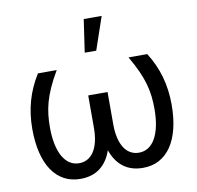

<svg xmlns="http://www.w3.org/2000/svg" viewBox="-85 -861 981 958"><g transform="rotate(-10 405.5 -381.5)"><path d="M223.7 -545.5Q197.8 -501.4 181.6 -465.2Q165.5 -429 156.4 -396.5Q147.4 -364 144 -333.3Q140.6 -302.6 140.6 -269.9Q140.6 -221.9 148.4 -184.5Q156.2 -147 171 -121.1Q185.7 -95.2 206.7 -81.7Q227.6 -68.2 254.3 -68.2Q277.3 -68.2 296.3 -78.7Q315.3 -89.1 328.7 -109.6Q342 -130 349.3 -160.3Q356.5 -190.7 356.5 -230.1V-393.5H454.5V-230.1Q454.5 -190.7 461.8 -160.3Q469.1 -130 482.4 -109.6Q495.7 -89.1 514.7 -78.7Q533.7 -68.2 556.8 -68.2Q583.5 -68.2 604.4 -81.7Q625.4 -95.2 640.1 -121.1Q654.8 -147 662.6 -184.5Q670.5 -221.9 670.5 -269.9Q670.5 -302.6 667.1 -333.3Q663.7 -364 654.7 -396.5Q645.6 -429 629.4 -465.2Q613.3 -501.4 587.4 -545.5H682.5Q721.2 -483.7 739.9 -417.4Q758.5 -351.2 758.5 -277Q758.5 -209.2 745.4 -155.7Q732.2 -102.3 707.2 -65.5Q682.2 -28.8 646.1 -9.4Q610.1 9.9 563.9 9.9Q505 9.9 465.2 -19.9Q425.4 -49.7 405.5 -107.2Q385.7 -49.7 345.9 -19.9Q306.1 9.9 247.2 9.9Q201 9.9 165 -9.4Q128.9 -28.8 103.9 -65.5Q78.8 -102.3 65.7 -155.7Q52.6 -209.2 52.6 -277Q52.6 -351.2 71.2 -417.4Q89.8 -483.7 128.6 -545.5ZM400.6 -772.7H491.5L434.7 -606.5H376.4Z"/></g></svg>

Font: Interop
Style: Regular
Weight: 400
Designer: Rasmus Andersson, Google, Jang Haemin
Foundry: jhaemin
Version: Version 1.008